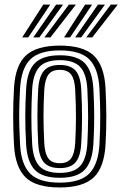

<svg xmlns="http://www.w3.org/2000/svg" viewBox="-20 -808 533 837"><path d="M240.8 9.2Q135.8 9.2 91 -35.4Q46.2 -80 41 -176.5Q37.5 -241.8 37.4 -299.5Q37.2 -357.2 41 -424.2Q46.8 -524 93.5 -566.6Q140.2 -609.2 240.8 -609.2Q342.8 -609.2 388.6 -565.9Q434.5 -522.5 440 -424Q443.2 -361.2 443.5 -302.4Q443.8 -243.5 440 -176.5Q434 -76.8 387.6 -33.8Q341.2 9.2 240.8 9.2ZM240.8 -11.8Q329.8 -11.8 369 -51.2Q408.2 -90.8 413.5 -178Q417.2 -245 417 -301.2Q416.8 -357.5 413.5 -422.8Q408.8 -508.8 370 -548.5Q331.2 -588.2 240.8 -588.2Q152.5 -588.2 112.6 -549.5Q72.8 -510.8 67.5 -422.8Q64.8 -373.8 64 -334Q63.2 -294.2 64.2 -257Q65.2 -219.8 67.5 -177.8Q72.2 -91 111.4 -51.4Q150.5 -11.8 240.8 -11.8ZM240.8 -33Q163.5 -33 130.8 -68.4Q98 -103.8 93.8 -180.2Q90.2 -245.2 90.2 -300.8Q90.2 -356.2 94 -421Q98.5 -499.5 132.6 -533.2Q166.8 -567 240.8 -567Q316.8 -567 349.8 -532.4Q382.8 -497.8 387 -421.5Q389.5 -374.8 390.2 -336.1Q391 -297.5 390.2 -260.1Q389.5 -222.8 387 -179.5Q382.5 -103.8 349.8 -68.4Q317 -33 240.8 -33ZM240.8 -54.2Q301.2 -54.2 329 -83.9Q356.8 -113.5 360.8 -182.2Q364 -240.5 364.1 -296Q364.2 -351.5 360.8 -418.8Q357 -487.5 329 -516.6Q301 -545.8 240.8 -545.8Q177.8 -545.8 150.9 -515.1Q124 -484.5 120.2 -418.5Q117 -361 116.8 -304.8Q116.5 -248.5 120.2 -181.2Q124 -114 151.5 -84.1Q179 -54.2 240.8 -54.2ZM240.8 -75.2Q193.5 -75.2 171.6 -100.1Q149.8 -125 146.5 -182Q143.2 -245.8 143.1 -300.8Q143 -355.8 146.5 -417.8Q150 -475.8 172.1 -500.2Q194.2 -524.8 240.8 -524.8Q287.8 -524.8 309.5 -500Q331.2 -475.2 334.2 -418Q337.8 -350.8 337.6 -295.9Q337.5 -241 334.2 -183Q331 -125.8 309.5 -100.5Q288 -75.2 240.8 -75.2ZM240.8 -96.5Q274.2 -96.5 289.6 -117.1Q305 -137.8 307.8 -184.5Q310.8 -238.5 311.1 -292.1Q311.5 -345.8 307.8 -416.8Q305.5 -462.5 290.1 -483Q274.8 -503.5 240.8 -503.5Q205.5 -503.5 190.6 -482Q175.8 -460.5 173 -416.5Q169.5 -351.5 169.6 -299.8Q169.8 -248 173 -183.5Q175.5 -138.5 190.8 -117.5Q206 -96.5 240.8 -96.5ZM76.8 -645 168.5 -787.8H199L103.2 -645ZM125.2 -645 224.5 -787.8H255L151.5 -645ZM173.5 -645 280.2 -787.8H310.8L200 -645ZM259.2 -645 351 -787.8H381.5L285.5 -645ZM307.5 -645 407 -787.8H437.5L334 -645ZM356 -645 462.8 -787.8H493.2L382.2 -645Z"/></svg>

Font: Big Shoulders Inline Text ExtraBold
Style: Regular
Weight: 800
Designer: Patric King
Foundry: XO Type Co
Version: Version 1.000